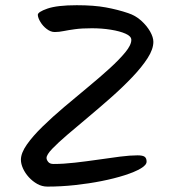

<svg xmlns="http://www.w3.org/2000/svg" viewBox="-20 -730 660 729"><path d="M562.3 -571.2Q562.3 -543.2 540.4 -509.2Q518.5 -475.2 482.4 -437.3Q446.4 -399.4 403 -361Q359.7 -322.7 316.2 -286.3Q272.6 -249.9 236.6 -219.1Q200.5 -188.2 178.6 -165.4Q156.7 -142.5 156.7 -130.2Q156.7 -123.2 163 -115.3Q169.2 -107.4 183.4 -107.4Q220.7 -107.4 264.4 -112.4Q308.2 -117.4 352.6 -123.8Q397 -130.3 435.6 -135.3Q474.3 -140.2 502.1 -140.2Q521.8 -140.2 529.2 -134.8Q536.6 -129.4 536.6 -116.3Q536.6 -103.4 514.3 -90.3Q492 -77.1 453.4 -64.7Q414.8 -52.3 366 -42.6Q317.3 -32.9 264.3 -27.2Q211.4 -21.5 160 -21.5Q139.5 -21.5 121.5 -31.6Q103.6 -41.7 89.5 -57.1Q75.5 -72.5 67.4 -90.2Q59.4 -107.8 59.4 -123.5Q59.4 -148.9 82 -181.2Q104.7 -213.5 142.1 -249.9Q179.5 -286.4 224.4 -324.3Q269.3 -362.2 313.9 -399.1Q358.5 -435.9 395.9 -469.9Q433.3 -504 455.9 -531.6Q478.6 -559.2 478.6 -578.6Q478.6 -592.4 456.9 -602Q435.2 -611.7 400.8 -617.2Q366.5 -622.7 328.9 -622.7Q291 -622.7 265.3 -619.2Q239.7 -615.7 221.8 -612.1Q204 -608.4 187.7 -608.4Q172.6 -608.4 157.6 -619.8Q142.7 -631.1 133.5 -646.5Q124.2 -661.8 123.6 -673.3Q122.9 -684.4 159.9 -697.3Q197 -710.2 271.4 -710.2Q336.7 -710.2 381.8 -701.9Q427 -693.6 466.6 -680.2Q494.8 -670.9 516.1 -651.6Q537.4 -632.3 549.9 -610.5Q562.3 -588.6 562.3 -571.2Z"/></svg>

Font: Kalam Variable Light
Style: Regular
Weight: 300
Designer: Lipi Raval, Jonny Pinhorn
Foundry: Indian Type Foundry
Version: Version 3.000